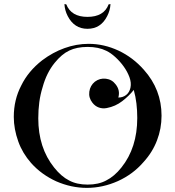

<svg xmlns="http://www.w3.org/2000/svg" viewBox="-20 -896 851 933"><path d="M47 -328Q47 -411 83 -480Q117 -550 185 -603Q237 -642 293 -662Q351 -683 411 -683Q485 -683 556 -650Q626 -617 679 -557Q765 -461 765 -334Q765 -271 743 -214Q721 -156 677 -108Q626 -49 553 -16Q479 17 402 17Q326 17 253 -15Q218 -31 187.5 -53Q157 -75 131 -104Q89 -152 69 -208Q47 -269 47 -328ZM166 -321Q166 -178 243 -82Q278 -38 316 -19Q353 1 406 1Q459 1 496 -19Q536 -39 570 -82Q647 -178 647 -323Q647 -359 643 -393Q639 -427 630 -459Q607 -430 574 -404.5Q541 -379 499 -371Q479 -367 460.5 -373.5Q442 -380 429 -397Q410 -421 414 -450.5Q418 -480 441 -499Q465 -517 494.5 -513.5Q524 -510 542 -486Q565 -457 555 -422Q577 -422 593 -434.5Q609 -447 614 -470Q619 -494 609 -521Q599 -548 581 -573Q563 -598 540.5 -618.5Q518 -639 497 -649Q459 -668 406 -668Q353 -668 316 -650Q280 -633 246 -591Q206 -542 187 -472Q176 -437 171 -399.5Q166 -362 166 -321ZM293 -876 302 -875Q326 -814 405 -814Q485 -814 508 -875L517 -876Q515 -845 501 -818Q470 -756 405 -756Q341 -756 309 -818Q295 -845 293 -876Z"/></svg>

Font: Wachinanga
Style: Regular
Weight: 400
Designer: deFharo
Foundry: deFharo
Version: Wachinanga: Version 2.001 2013